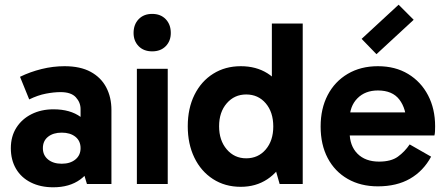

<svg xmlns="http://www.w3.org/2000/svg" viewBox="-20 -781 1891 815"><path d="M206 14Q152 14 111 -6.5Q70 -27 48 -64.5Q26 -102 26 -152Q26 -202 49.5 -239Q73 -276 114 -296.5Q155 -317 207 -317Q278 -317 322.5 -284.5Q367 -252 383 -192L322 -200V-318Q322 -346 302 -368Q282 -390 237 -390Q209 -390 175 -383.5Q141 -377 104 -359L65 -455Q108 -476 156.5 -488Q205 -500 254 -500Q321 -500 365 -476Q409 -452 431 -410Q453 -368 453 -314V0H349L321 -93L383 -111Q366 -52 320.5 -19Q275 14 206 14ZM242 -86Q278 -86 300 -104Q322 -122 322 -152Q322 -183 300 -200.5Q278 -218 242 -218Q206 -218 184 -200.5Q162 -183 162 -152Q162 -122 184 -104Q206 -86 242 -86Z M692 0H561V-489H692ZM547 -641Q547 -677 568.5 -699.5Q590 -722 626 -722Q662 -722 683.5 -699.5Q705 -677 705 -641Q705 -607 683.5 -585Q662 -563 626 -563Q590 -563 568.5 -585Q547 -607 547 -641Z M1002 12Q935 12 884 -21Q833 -54 805 -112Q777 -170 777 -245Q777 -321 805.5 -378.5Q834 -436 885 -468Q936 -500 1002 -500Q1067 -500 1115 -470Q1163 -440 1190 -383Q1217 -326 1217 -245Q1217 -167 1190 -109.5Q1163 -52 1114.5 -20Q1066 12 1002 12ZM1025 -109Q1076 -109 1108 -146.5Q1140 -184 1140 -244Q1140 -305 1108 -342.5Q1076 -380 1025 -380Q975 -380 942.5 -342.5Q910 -305 910 -245Q910 -185 942.5 -147Q975 -109 1025 -109ZM1167 0 1134 -116H1143V-361H1134V-681H1265V0Z M1584 10Q1511 10 1456 -21.5Q1401 -53 1371 -110Q1341 -167 1341 -244Q1341 -320 1371 -377.5Q1401 -435 1456 -467.5Q1511 -500 1584 -500Q1658 -500 1712.5 -467Q1767 -434 1797 -376.5Q1827 -319 1827 -245Q1827 -234 1826.5 -223.5Q1826 -213 1824 -206H1448V-304H1725L1705 -257Q1705 -319 1675.5 -358Q1646 -397 1584 -397Q1530 -397 1497 -363.5Q1464 -330 1464 -274V-221Q1464 -162 1497.5 -128.5Q1531 -95 1589 -95Q1640 -95 1669 -116Q1698 -137 1719 -168L1810 -116Q1777 -55 1720.5 -22.5Q1664 10 1584 10ZM1578 -551 1515 -616 1672 -761 1736 -697Z"/></svg>

Font: Gabarito SemiBold
Style: Regular
Weight: 600
Designer: Leandro Assis / Alvaro Franca / Felipe Casaprima
Foundry: Naipe Foundry
Version: Version 1.000